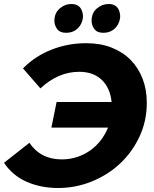

<svg xmlns="http://www.w3.org/2000/svg" viewBox="-33 -928 770 960"><path d="M250 -418H525Q518 -488 476 -528.5Q434 -569 363 -569Q258 -569 169 -486L82 -586Q142 -647 224 -679.5Q306 -712 398 -712Q469 -712 525 -690Q581 -668 620 -628.5Q659 -589 680 -534.5Q701 -480 701 -414Q701 -323 664.5 -245Q628 -167 567 -110Q506 -53 425.5 -20.5Q345 12 258 12Q171 12 100.5 -19Q30 -50 -13 -114L114 -214Q170 -131 276 -131Q315 -131 351 -142.5Q387 -154 417 -175Q447 -196 470 -225.5Q493 -255 507 -290H224ZM297 -764Q267 -764 253 -782.5Q239 -801 239 -824Q239 -862 265 -885Q291 -908 324 -908Q377 -908 382 -849Q382 -828 372.2 -808.5Q362.5 -789 343.5 -776.5Q324.5 -764 297 -764ZM483 -764Q453 -764 439 -782.5Q425 -801 425 -824Q425 -863 451 -885.5Q477 -908 511 -908Q563 -908 568 -849Q568 -828 558.2 -808.5Q548.5 -789 529.5 -776.5Q510.5 -764 483 -764Z"/></svg>

Font: Argentum Sans SemiBold
Style: Italic
Weight: 600
Italic angle: -11°
Designer: Julieta Ulanovsky (font), Cristiano Sobral (main changes and remaster)
Foundry: Julieta Ulanovsky (font), Cristiano Sobral (main changes and remaster)
Version: Version 2.007;June 15, 2022;FontCreator 14.0.0.2814 64-bit; 